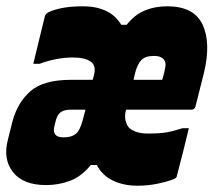

<svg xmlns="http://www.w3.org/2000/svg" viewBox="-45 -579 680 611"><path d="M219 -559Q260 -559 291 -545Q322 -531 341 -500H358Q383 -532 415.5 -545.5Q448 -559 487 -559Q572 -559 599.5 -501Q627 -443 604 -347Q597 -320 590.5 -293.5Q584 -267 577 -240Q574 -230 564 -230H356Q351 -210 354.5 -195.5Q358 -181 366 -172Q387 -154 425 -154Q461 -154 483 -157.5Q505 -161 536 -171H556Q547 -134 537.5 -95.5Q528 -57 518 -20Q518 -14 510 -10Q495 -3 461.5 4.5Q428 12 393 12Q349 12 315 -4Q281 -20 263 -54H244Q214 -17 177.5 -3.5Q141 10 102 10Q29 10 -3.5 -31Q-36 -72 -20 -134L-6 -190Q10 -252 51.5 -288.5Q93 -325 181 -325H250L254 -340Q262 -370 243.5 -383Q225 -396 187 -396Q159 -396 132 -390.5Q105 -385 81 -376H61Q70 -414 79.5 -452.5Q89 -491 98 -528Q100 -533 103 -536Q115 -545 145.5 -552Q176 -559 219 -559ZM445 -401Q417 -401 404.5 -387.5Q392 -374 385 -347L380 -325H471Q472 -328 473.5 -333Q475 -338 476 -342Q480 -358 481.5 -369Q483 -380 478 -387Q470 -401 445 -401ZM159 -142Q181 -142 195 -152Q209 -162 218 -196L227 -230H179Q156 -230 145 -219Q138 -213 133 -197L128 -177Q120 -142 156 -142Z"/></svg>

Font: Recursive Mn Lnr St Blk
Style: Italic
Weight: 900
Italic angle: -15°
Monospace: yes
Version: Version 1.079;hotconv 1.0.112;makeotfexe 2.5.65598; ttfautoh